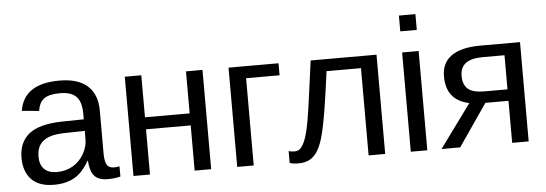

<svg xmlns="http://www.w3.org/2000/svg" viewBox="-48 -867 2895 1018"><g transform="rotate(-5 1399.0 -358.0)"><path d="M202.1 9.8Q122.6 9.8 82.5 -32.2Q42.5 -74.2 42.5 -147.5Q42.5 -229.5 96.4 -273.4Q150.4 -317.4 270.5 -320.3L389.2 -322.3V-351.1Q389.2 -415.5 361.8 -443.4Q334.5 -471.2 275.9 -471.2Q216.8 -471.2 189.9 -451.2Q163.1 -431.2 157.7 -387.2L65.9 -395.5Q88.4 -538.1 277.8 -538.1Q377.4 -538.1 427.7 -492.4Q478 -446.8 478 -360.4V-132.8Q478 -93.8 488.3 -74Q498.5 -54.2 527.3 -54.2Q541 -54.2 556.2 -57.6V-2.9Q524.4 4.9 488.3 4.9Q439.5 4.9 417.2 -20.8Q395 -46.4 392.1 -101.1H389.2Q355.5 -40.5 310.8 -15.4Q266.1 9.8 202.1 9.8ZM389.2 -260.7 293 -258.8Q231.4 -258.3 199.2 -246.1Q167 -234.4 149.9 -210Q132.8 -185.5 132.8 -146Q132.8 -103 156 -79.6Q179.2 -56.2 222.2 -56.2Q271 -56.2 308.1 -78.1Q345.7 -100.1 367.4 -138.4Q389.2 -176.8 389.2 -217.3Z M713.4 -240.7V0H625.5V-528.3H713.4V-304.7H951.2V-528.3H1039.1V0H951.2V-240.7Z M1265.6 -464.4V0H1177.7V-528.3H1443.8V-464.4Z M1615.7 -64.5Q1597.7 -26.4 1571 -8.3Q1544.4 9.8 1502.4 9.8Q1477.1 9.8 1456.5 3.4V-59.6Q1469.2 -55.2 1489.7 -55.2Q1499 -55.2 1511 -61.3Q1522.9 -67.4 1536.6 -92.5Q1550.3 -117.7 1563 -174.8Q1566.9 -192.9 1571 -216.3Q1575.2 -239.7 1580.6 -277.8Q1585.9 -315.9 1594.2 -376.2Q1602.5 -436.5 1614.7 -528.3H1965.3V0H1877V-464.4H1693.8Q1679.7 -357.9 1668.5 -286.1Q1657.2 -214.4 1649.4 -177.2Q1634.3 -102.5 1615.7 -64.5Z M2189.5 -724.6V-640.6H2101.6V-724.6ZM2189.5 -528.3V0H2101.6V-528.3Z M2518.1 -223.6 2364.3 0H2265.1L2433.1 -230Q2311.5 -254.9 2311.5 -382.3Q2311.5 -455.1 2364.3 -491.7Q2417 -528.3 2518.1 -528.3H2729V0H2641.1V-223.6ZM2517.6 -284.7H2641.1V-466.3H2526.9Q2463.4 -466.3 2434.1 -443.8Q2404.8 -421.4 2404.8 -376Q2404.8 -330.1 2430.9 -307.4Q2457 -284.7 2517.6 -284.7Z"/></g></svg>

Font: Arimo
Style: Regular
Weight: 400
Designer: Steve Matteson
Foundry: Monotype Imaging Inc.
Version: Version 1.33